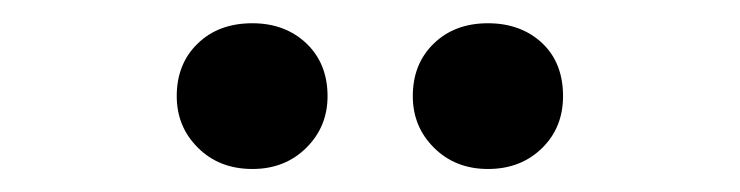

<svg xmlns="http://www.w3.org/2000/svg" viewBox="-20 -690 640 166"><path d="M336.9 -606.9Q336.9 -634.8 355 -652.3Q373 -669.9 401.9 -669.9Q430.7 -669.9 449.2 -652.3Q466.8 -635.3 466.8 -606.9Q466.8 -580.1 449.2 -562.5Q430.7 -543.9 401.9 -543.9Q373.5 -543.9 355 -562.5Q336.9 -580.6 336.9 -606.9ZM132.8 -606.9Q132.8 -634.8 150.9 -652.3Q168.9 -669.9 198.2 -669.9Q226.6 -669.9 245.1 -652.3Q263.2 -634.8 263.2 -606.9Q263.2 -580.6 245.1 -562.5Q226.6 -543.9 198.2 -543.9Q169.4 -543.9 150.9 -562.5Q132.8 -580.6 132.8 -606.9Z"/></svg>

Font: Post Grotesk Medium
Style: Medium
Weight: 500
Version: Version 1.0